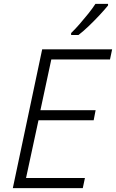

<svg xmlns="http://www.w3.org/2000/svg" viewBox="-20 -968 597 988"><path d="M46 0 197 -714H557L546 -662H244L188 -401H472L462 -349H178L114 -52H417L406 0ZM346 -798Q366 -817 389.5 -844Q413 -871 435 -898.5Q457 -926 471 -948H536V-940Q520 -920 494 -892Q468 -864 439 -836Q410 -808 384 -788H346Z"/></svg>

Font: Noto Sans Light
Style: Italic
Weight: 300
Italic angle: -12°
Designer: Monotype Design Team
Foundry: Monotype Imaging Inc.
Version: Version 2.013; ttfautohint (v1.8.4.7-5d5b)